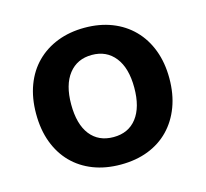

<svg xmlns="http://www.w3.org/2000/svg" viewBox="-80 -578 730 682"><g transform="rotate(-15 285.0 -236.5)"><path d="M530 -237Q530 -179 512.5 -132.5Q495 -86 463 -53Q431 -20 386 -2.5Q341 15 285 15Q229 15 184 -2.5Q139 -20 107 -52.5Q75 -85 57.5 -131.5Q40 -178 40 -237Q40 -295 57.5 -341.5Q75 -388 107.5 -420.5Q140 -453 185 -470.5Q230 -488 285 -488Q340 -488 385 -470.5Q430 -453 462.5 -420Q495 -387 512.5 -340.5Q530 -294 530 -237ZM285 -388Q231 -388 200 -348.5Q169 -309 169 -237Q169 -164 199.5 -125Q230 -86 285 -86Q340 -86 370.5 -125.5Q401 -165 401 -237Q401 -309 370 -348.5Q339 -388 285 -388Z"/></g></svg>

Font: Baloo Thambi 2 SemiBold
Style: Regular
Weight: 600
Designer: Aadarsh Rajan and Ek Type
Foundry: Ek Type
Version: Version 1.640;hotconv 1.0.111;makeotfexe 2.5.65597; ttfautoh